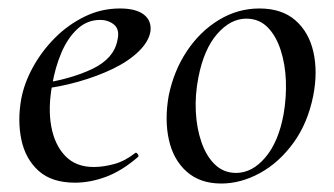

<svg xmlns="http://www.w3.org/2000/svg" viewBox="-20 -419 788 453"><path d="M157 12Q102 12 71 -16Q40 -44 30.5 -89Q21 -134 30 -185Q37 -223 58 -261Q79 -299 110 -330Q141 -361 180 -380Q219 -399 263 -399Q301 -399 319.5 -384.5Q338 -370 335 -345Q331 -321 307.5 -298Q284 -275 247 -257Q210 -239 164 -226Q118 -213 70 -208L72 -221Q147 -232 198 -256.5Q249 -281 257 -324Q263 -349 249.5 -360.5Q236 -372 216 -372Q186 -372 163 -351Q140 -330 125 -295Q110 -260 103 -218Q93 -164 101 -120.5Q109 -77 134 -51Q159 -25 201 -25Q224 -25 249.5 -32Q275 -39 299 -58Q301 -60 304.5 -56Q308 -52 306 -49Q268 -16 230.5 -2Q193 12 157 12Z M502 14Q452 14 420.5 -14Q389 -42 378.5 -89Q368 -136 378 -193Q390 -252 421 -298.5Q452 -345 496.5 -372Q541 -399 592 -399Q645 -399 677 -371Q709 -343 719.5 -296Q730 -249 719 -193Q706 -128 672 -81.5Q638 -35 593 -10.5Q548 14 502 14ZM537 -11Q575 -11 606 -47.5Q637 -84 649 -149Q656 -189 654.5 -228.5Q653 -268 642 -301.5Q631 -335 611 -355Q591 -375 561 -375Q524 -375 492.5 -339Q461 -303 448 -236Q440 -195 442 -155.5Q444 -116 455.5 -83Q467 -50 487.5 -30.5Q508 -11 537 -11Z"/></svg>

Font: Cormorant Garamond Light Medium
Style: Italic
Weight: 500
Italic angle: -10°
Version: Version 4.001